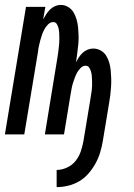

<svg xmlns="http://www.w3.org/2000/svg" viewBox="-28 -548 548 783"><path d="M203 215V145Q224 145 245 135.5Q266 126 280 108.5Q294 91 301 70.5Q308 50 312 29L340 -140Q341 -149 343 -159Q345 -169 346 -178.5Q347 -188 347.5 -198Q348 -208 347.5 -217.5Q347 -227 346.5 -236.5Q346 -246 343.5 -255Q341 -264 336 -272Q331 -280 321 -280Q310 -280 301 -271Q292 -262 286.5 -252Q281 -242 277 -231Q273 -220 269.5 -209Q266 -198 264 -186.5Q262 -175 260 -164L233 0H155L206 -312Q208 -322 209 -332Q210 -342 211.5 -352Q213 -362 213.5 -372Q214 -382 214 -392Q214 -402 213.5 -412Q213 -422 211 -431.5Q209 -441 204 -449.5Q199 -458 189 -458Q177 -458 167.5 -448Q158 -438 152.5 -427.5Q147 -417 143 -405.5Q139 -394 136 -382.5Q133 -371 130.5 -359.5Q128 -348 127 -337L71 0H-8L78 -520H157L148 -469Q154 -480 160.5 -490Q167 -500 176 -509Q185 -518 196.5 -523Q208 -528 219 -528Q236 -528 250 -519.5Q264 -511 272 -497.5Q280 -484 284.5 -468Q289 -452 290.5 -435.5Q292 -419 292.5 -402.5Q293 -386 291.5 -369Q290 -352 287.5 -335Q285 -318 283 -301L281 -293Q287 -304 293.5 -314Q300 -324 309 -332.5Q318 -341 329.5 -345.5Q341 -350 352 -350Q369 -350 383 -342Q397 -334 405 -321Q413 -308 417.5 -292.5Q422 -277 423.5 -261Q425 -245 425.5 -228.5Q426 -212 425 -195Q424 -178 422 -161.5Q420 -145 417 -128L391 29Q387 52 380 75Q373 98 361 119.5Q349 141 332.5 160Q316 179 294.5 191.5Q273 204 249.5 209.5Q226 215 203 215Z"/></svg>

Font: Iosevka Custom
Style: Italic
Weight: 400
Italic angle: -9°
Monospace: yes
Designer: Belleve Invis
Foundry: Belleve Invis
Version: Version 30.3.3; ttfautohint (v1.8.3)